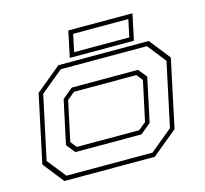

<svg xmlns="http://www.w3.org/2000/svg" viewBox="-100 -801 977 914"><g transform="rotate(-15 388.0 -344.0)"><path d="M108 0 27 -103 98 -437 223 -540H668.5L749.5 -437L678.5 -103L553.5 0ZM124 -22H548L658.5 -113L725.5 -427L653.5 -518.5H229L118 -427L51 -114ZM194 -119.5 159.5 -163 205.5 -378 257 -420.5H583.5L617.5 -378L571.5 -162L520 -119.5ZM207 -141.5H514.5L551.5 -172L593.5 -368L569.5 -398.5H262L225 -368L183 -172ZM284.5 -559.5 311.5 -687.5H627.5L600.5 -559.5ZM311.5 -580.5H583.5L601.5 -666H329.5Z"/></g></svg>

Font: Tourney Expanded ExtraLight
Style: Italic
Weight: 200
Width: 7
Italic angle: -12°
Designer: Tyler Finck
Foundry: Etcetera Type Co
Version: Version 1.010; ttfautohint (v1.8.3)